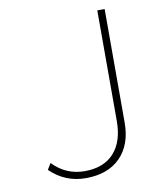

<svg xmlns="http://www.w3.org/2000/svg" viewBox="-91 -899 842 989"><g transform="rotate(-10 330.0 -404.5)"><path d="M278 16Q170 16 92 -60L112 -92.5Q180.5 -20.5 279 -20.5Q378 -20.5 431.8 -79.5Q485.5 -138.5 485.5 -246.5V-825H524V-232Q524 -115.5 459 -49.8Q394 16 278 16Z"/></g></svg>

Font: Spartan Thin ExtraLight
Style: Regular
Weight: 250
Version: Version 1.004